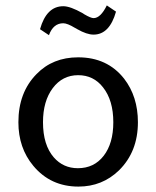

<svg xmlns="http://www.w3.org/2000/svg" viewBox="-20 -678 578 710"><path d="M270 12Q167 12 103 -65Q48 -131 48 -226Q48 -336 115 -404Q175 -466 269 -466Q377 -466 439 -387Q490 -321 490 -226Q490 -117 420 -48Q358 12 270 12ZM268 -56Q328 -56 363.5 -102Q399 -148 399 -226Q399 -307 361 -355Q326 -400 269 -400Q211 -400 175 -352Q139 -304 139 -226Q139 -142 179 -96Q214 -56 268 -56ZM409 -635Q385 -550 326 -550Q301 -550 266 -570Q264 -571 261 -573Q259 -574 257 -575Q229 -592 214 -592Q177 -592 161 -548L128 -570Q152 -655 214 -655Q240 -655 286 -629Q288 -628 292 -625Q316 -611 326 -611Q352 -611 375 -658Z"/></svg>

Font: TajawalTap Med
Style: Regular
Weight: 500
Designer: Boutros Fonts
Foundry: Created by Boutros International 2017
Version: Version 2.700